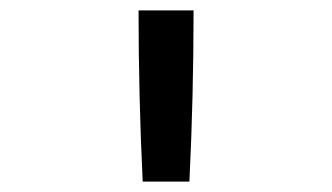

<svg xmlns="http://www.w3.org/2000/svg" viewBox="-20 -792 640 370"><path d="M255 -442Q251 -524 249 -606.5Q247 -689 247 -772H353Q353 -689 351 -606.5Q349 -524 345 -442Z"/></svg>

Font: Iosevka Fixed Curly Md Ex
Style: Regular
Weight: 500
Width: 7
Monospace: yes
Designer: Belleve Invis
Foundry: Belleve Invis
Version: Version 30.1.2